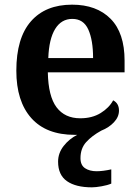

<svg xmlns="http://www.w3.org/2000/svg" viewBox="-20 -568 599 823"><path d="M374 235Q305 235 267 208.5Q229 182 229 125Q229 88 253 57.5Q277 27 311 10H300Q178 10 114 -62Q50 -134 50 -265Q50 -405 112.5 -476.5Q175 -548 289 -548Q394 -548 454 -487.5Q514 -427 514 -308V-258H185Q187 -155 222.5 -108Q258 -61 324 -61Q375 -61 411.5 -83.5Q448 -106 465 -138Q490 -125 490 -94Q490 -67 468.5 -44Q447 -21 414 -8Q374 14 349.5 41Q325 68 325 110Q325 140 344.5 153Q364 166 394 166Q407 166 423 164Q439 162 457 158V219Q441 226 415.5 230.5Q390 235 374 235ZM379 -319Q379 -396 358.5 -441.5Q338 -487 290 -487Q243 -487 216.5 -444Q190 -401 187 -319Z"/></svg>

Font: Noto Naskh Arabic UI Semi
Style: Bold
Weight: 700
Designer: Monotype Design Team, David Williams, Mohamad Dakak and Nizar Qandah
Foundry: Monotype Imaging Inc.
Version: Version 2.014; ttfautohint (v1.8.4.7-5d5b)